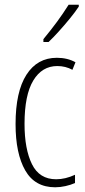

<svg xmlns="http://www.w3.org/2000/svg" viewBox="-20 -784 360 814"><path d="M214 10Q128 10 87 -61.5Q46 -133 46 -258Q46 -395 92 -467Q138 -539 221 -539Q266 -539 300 -520L287 -488Q258 -504 223 -504Q158 -504 121 -442.5Q84 -381 84 -259Q84 -152 115.5 -88Q147 -24 218 -24Q257 -24 298 -43V-8Q280 0 257.5 5Q235 10 214 10ZM314 -756Q298 -732 275.5 -704.5Q253 -677 229 -650.5Q205 -624 186 -606H164V-618Q197 -658 222 -692Q247 -726 271 -764H314Z"/></svg>

Font: Noto Sans Arabic ExtCond ExtLt
Style: Regular
Weight: 200
Width: 2
Designer: Monotype Design Team, Nadine Chahine, Nizar Qandah and Khaled Hosny
Foundry: Monotype Imaging Inc.
Version: Version 2.012; ttfautohint (v1.8.4.7-5d5b)